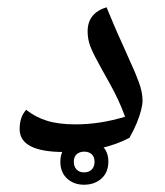

<svg xmlns="http://www.w3.org/2000/svg" viewBox="-20 -418 454 528"><path d="M156 0Q34 0 34 -63Q34 -80 38.5 -93Q43 -106 52 -116Q77 -96 109 -86Q141 -76 188 -76Q255 -76 324 -97Q316 -119 305.5 -142Q295 -165 282 -188Q255 -236 242 -261Q229 -286 225 -301Q221 -316 221 -332Q221 -357 234 -373.5Q247 -390 273 -398Q282 -376 293.5 -349Q305 -322 317 -296Q329 -270 337 -251Q352 -219 362 -191.5Q372 -164 372 -141Q372 -131 368 -115Q364 -99 356 -79.5Q348 -60 336 -39Q300 -20 255 -10Q210 0 156 0ZM211 90Q183 90 164.5 73Q146 56 146 27Q146 -2 164.5 -18.5Q183 -35 212 -35Q240 -35 259 -18.5Q278 -2 278 26Q278 56 259 73Q240 90 211 90ZM211 56Q225 56 232.5 48Q240 40 240 27Q240 13 232 6Q224 -1 212 -1Q199 -1 191 6Q183 13 183 27Q183 40 190.5 48Q198 56 211 56Z"/></svg>

Font: Noto Naskh Arabic
Style: Regular
Weight: 400
Designer: Monotype Design Team, David Williams, Mohamad Dakak and Nizar Qandah
Foundry: Monotype Imaging Inc.
Version: Version 2.013